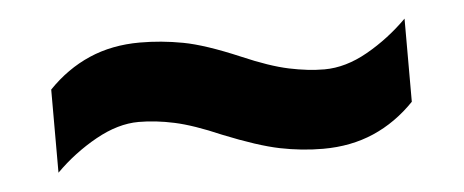

<svg xmlns="http://www.w3.org/2000/svg" viewBox="-28 -455 628 260"><g transform="rotate(-5 286.0 -325.5)"><path d="M268 -274Q231 -290 205.5 -295.5Q180 -301 157 -301Q129 -301 98.5 -284Q68 -267 43 -242V-355Q68 -381 99 -394.5Q130 -408 168 -408Q197 -408 226.5 -402.5Q256 -397 303 -377Q340 -361 366 -355.5Q392 -350 414 -350Q443 -350 473 -367Q503 -384 528 -409V-296Q503 -270 472 -256.5Q441 -243 403 -243Q374 -243 344.5 -249Q315 -255 268 -274Z"/></g></svg>

Font: Noto Sans Telugu
Style: Regular
Weight: 400
Designer: Jelle Bosma - Monotype Design Team
Foundry: Monotype Imaging Inc.
Version: Version 2.003